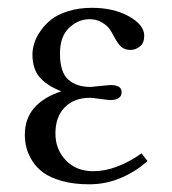

<svg xmlns="http://www.w3.org/2000/svg" viewBox="-20 -462 442 494"><path d="M122.6 -118.7Q122.6 -77.6 149.4 -49.6Q176.3 -21.5 219.7 -21.5Q278.8 -21.5 344.2 -67.4L359.4 -47.9Q331.5 -22 292.5 -4.9Q253.4 12.2 209.5 12.2Q169.9 12.2 139.6 3.7Q109.4 -4.9 91.6 -17.8Q73.7 -30.8 62.7 -48.6Q51.8 -66.4 47.9 -82.5Q43.9 -98.6 43.9 -115.7Q43.9 -195.8 137.7 -227.1Q99.6 -242.2 81.5 -263.9Q63.5 -285.6 63.5 -321.8Q63.5 -335 67.9 -349.9Q72.3 -364.7 83.5 -381.3Q94.7 -397.9 111.1 -411.1Q127.4 -424.3 155 -433.1Q182.6 -441.9 216.3 -441.9Q272.5 -441.9 311.8 -419.9Q351.1 -397.9 351.1 -370.1Q351.1 -351.1 339.8 -342.3Q328.6 -333.5 315.9 -333.5Q300.8 -333.5 291.7 -341.8Q282.7 -350.1 274.4 -366.2Q266.6 -380.9 261 -388.7Q255.4 -396.5 241.9 -404.5Q228.5 -412.6 210.4 -412.6Q181.6 -412.6 158 -390.6Q134.3 -368.7 134.3 -324.2Q134.3 -276.4 155.5 -257.3Q176.8 -238.3 212.9 -238.3Q213.4 -238.3 225.1 -239.5Q236.8 -240.7 249.3 -241.9Q261.7 -243.2 264.2 -243.2Q293 -243.2 293 -225.1Q293 -204.6 263.2 -204.6Q259.3 -204.6 237.8 -207.5Q216.3 -210.4 211.9 -210.4Q170.4 -210.4 146.5 -185.8Q122.6 -161.1 122.6 -118.7Z"/></svg>

Font: Libertinage
Style: b
Weight: 400
Designer: OSP
Foundry: OSP
Version: Version 1.0; 2008; OFL relea